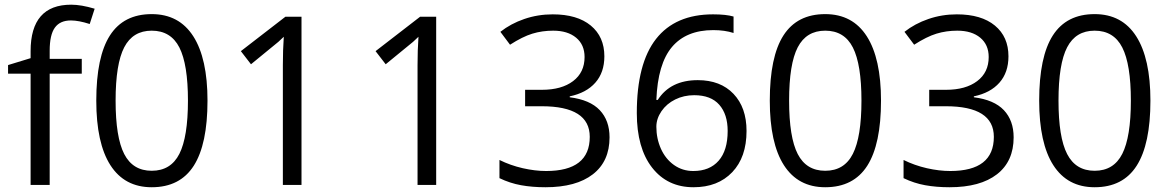

<svg xmlns="http://www.w3.org/2000/svg" viewBox="-20 -785 4953 815"><path d="M327.1 -472.2H190.9V0H109.9V-472.2H14.2V-508.8L109.9 -538.1V-567.9Q109.9 -765.1 282.2 -765.1Q324.7 -765.1 381.8 -748L360.8 -683.1Q314 -698.2 280.8 -698.2Q234.9 -698.2 212.9 -667.7Q190.9 -637.2 190.9 -569.8V-535.2H327.1Z M860.8 -357.9Q860.8 -172.9 802.5 -81.5Q744.1 9.8 624 9.8Q508.8 9.8 448.7 -83.7Q388.7 -177.2 388.7 -357.9Q388.7 -544.4 446.8 -634.8Q504.9 -725.1 624 -725.1Q740.2 -725.1 800.5 -630.9Q860.8 -536.6 860.8 -357.9ZM470.7 -357.9Q470.7 -202.1 507.3 -131.1Q543.9 -60.1 624 -60.1Q705.1 -60.1 741.5 -132.1Q777.8 -204.1 777.8 -357.9Q777.8 -511.7 741.5 -583.3Q705.1 -654.8 624 -654.8Q543.9 -654.8 507.3 -584.2Q470.7 -513.7 470.7 -357.9Z M1259.8 0H1180.7V-508.8Q1180.7 -572.3 1184.6 -628.9Q1174.3 -618.7 1161.6 -607.4Q1148.9 -596.2 1045.4 -512.2L1002.4 -567.9L1191.4 -713.9H1259.8Z M1831.5 0H1752.4V-508.8Q1752.4 -572.3 1756.3 -628.9Q1746.1 -618.7 1733.4 -607.4Q1720.7 -596.2 1617.2 -512.2L1574.2 -567.9L1763.2 -713.9H1831.5Z M2545.4 -545.9Q2545.4 -477.5 2507.1 -434.1Q2468.8 -390.6 2398.4 -376V-372.1Q2484.4 -361.3 2525.9 -317.4Q2567.4 -273.4 2567.4 -202.1Q2567.4 -100.1 2496.6 -45.2Q2425.8 9.8 2295.4 9.8Q2238.8 9.8 2191.7 1.2Q2144.5 -7.3 2100.1 -28.8V-106Q2146.5 -83 2199 -71Q2251.5 -59.1 2298.3 -59.1Q2483.4 -59.1 2483.4 -204.1Q2483.4 -334 2279.3 -334H2209V-403.8H2280.3Q2363.8 -403.8 2412.6 -440.7Q2461.4 -477.5 2461.4 -543Q2461.4 -595.2 2425.5 -625Q2389.6 -654.8 2328.1 -654.8Q2281.2 -654.8 2239.7 -642.1Q2198.2 -629.4 2145 -595.2L2104 -649.9Q2147.9 -684.6 2205.3 -704.3Q2262.7 -724.1 2326.2 -724.1Q2430.2 -724.1 2487.8 -676.5Q2545.4 -628.9 2545.4 -545.9Z M2683.1 -305.2Q2683.1 -515.6 2764.9 -619.9Q2846.7 -724.1 3006.8 -724.1Q3062 -724.1 3093.8 -714.8V-645Q3056.2 -657.2 3007.8 -657.2Q2893.1 -657.2 2832.5 -585.7Q2772 -514.2 2766.1 -360.8H2772Q2825.7 -444.8 2941.9 -444.8Q3038.1 -444.8 3093.5 -386.7Q3148.9 -328.6 3148.9 -229Q3148.9 -117.7 3088.1 -54Q3027.3 9.8 2923.8 9.8Q2813 9.8 2748 -73.5Q2683.1 -156.7 2683.1 -305.2ZM2922.9 -59.1Q2992.2 -59.1 3030.5 -102.8Q3068.8 -146.5 3068.8 -229Q3068.8 -299.8 3033.2 -340.3Q2997.6 -380.9 2926.8 -380.9Q2882.8 -380.9 2846.2 -362.8Q2809.6 -344.7 2787.8 -313Q2766.1 -281.2 2766.1 -247.1Q2766.1 -196.8 2785.6 -153.3Q2805.2 -109.9 2841.1 -84.5Q2877 -59.1 2922.9 -59.1Z M3719.7 -357.9Q3719.7 -172.9 3661.4 -81.5Q3603 9.8 3482.9 9.8Q3367.7 9.8 3307.6 -83.7Q3247.6 -177.2 3247.6 -357.9Q3247.6 -544.4 3305.7 -634.8Q3363.8 -725.1 3482.9 -725.1Q3599.1 -725.1 3659.4 -630.9Q3719.7 -536.6 3719.7 -357.9ZM3329.6 -357.9Q3329.6 -202.1 3366.2 -131.1Q3402.8 -60.1 3482.9 -60.1Q3564 -60.1 3600.3 -132.1Q3636.7 -204.1 3636.7 -357.9Q3636.7 -511.7 3600.3 -583.3Q3564 -654.8 3482.9 -654.8Q3402.8 -654.8 3366.2 -584.2Q3329.6 -513.7 3329.6 -357.9Z M4260.7 -545.9Q4260.7 -477.5 4222.4 -434.1Q4184.1 -390.6 4113.8 -376V-372.1Q4199.7 -361.3 4241.2 -317.4Q4282.7 -273.4 4282.7 -202.1Q4282.7 -100.1 4211.9 -45.2Q4141.1 9.8 4010.7 9.8Q3954.1 9.8 3907 1.2Q3859.9 -7.3 3815.4 -28.8V-106Q3861.8 -83 3914.3 -71Q3966.8 -59.1 4013.7 -59.1Q4198.7 -59.1 4198.7 -204.1Q4198.7 -334 3994.6 -334H3924.3V-403.8H3995.6Q4079.1 -403.8 4127.9 -440.7Q4176.8 -477.5 4176.8 -543Q4176.8 -595.2 4140.9 -625Q4105 -654.8 4043.5 -654.8Q3996.6 -654.8 3955.1 -642.1Q3913.6 -629.4 3860.4 -595.2L3819.3 -649.9Q3863.3 -684.6 3920.7 -704.3Q3978 -724.1 4041.5 -724.1Q4145.5 -724.1 4203.1 -676.5Q4260.7 -628.9 4260.7 -545.9Z M4863.3 -357.9Q4863.3 -172.9 4804.9 -81.5Q4746.6 9.8 4626.5 9.8Q4511.2 9.8 4451.2 -83.7Q4391.1 -177.2 4391.1 -357.9Q4391.1 -544.4 4449.2 -634.8Q4507.3 -725.1 4626.5 -725.1Q4742.7 -725.1 4803 -630.9Q4863.3 -536.6 4863.3 -357.9ZM4473.1 -357.9Q4473.1 -202.1 4509.8 -131.1Q4546.4 -60.1 4626.5 -60.1Q4707.5 -60.1 4743.9 -132.1Q4780.3 -204.1 4780.3 -357.9Q4780.3 -511.7 4743.9 -583.3Q4707.5 -654.8 4626.5 -654.8Q4546.4 -654.8 4509.8 -584.2Q4473.1 -513.7 4473.1 -357.9Z"/></svg>

Font: f01136030
Style: Regular
Weight: 400
Foundry: Ascender Corporation
Version: Version 1.10